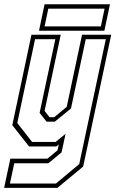

<svg xmlns="http://www.w3.org/2000/svg" viewBox="-47 -708 578 928"><path d="M93.5 0 12.5 -103 105 -540H246.5L168.5 -172L192.5 -141.5H215L275.5 -191.5L349.5 -540H490.5L355 97L230.5 200H-27L3 59H182L231 18.5L237 -10L225 0ZM1 179H223.5L336 85L464.5 -518.5H367.5L296 -183.5L218 -120H178L144.5 -162.5L220.5 -518.5H122.5L36.5 -113.5L108 -22H222L270 -61.5L250.5 28.5L187 81H22ZM141.5 -559.5 168.5 -687.5H484.5L457.5 -559.5ZM168.5 -580.5H440.5L458.5 -666H186.5Z"/></svg>

Font: Tourney Condensed ExtraLight
Style: Italic
Weight: 200
Width: 3
Italic angle: -12°
Designer: Tyler Finck
Foundry: Etcetera Type Co
Version: Version 1.010; ttfautohint (v1.8.3)